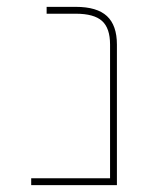

<svg xmlns="http://www.w3.org/2000/svg" viewBox="-20 -540 437 560"><path d="M301 -410Q301 -458 277.5 -479Q254 -500 201 -500H116V-520H201Q263 -520 292 -493Q321 -466 321 -410V0H71V-20H301Z"/></svg>

Font: M PLUS 1p Thin
Style: Regular
Weight: 250
Version: Version 1.062